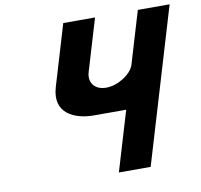

<svg xmlns="http://www.w3.org/2000/svg" viewBox="-91 -957 1103 1053"><g transform="rotate(-10 460.5 -430.0)"><path d="M920.9 -860H743.9L657.2 -570C641.9 -519 564.3 -470 500.2 -470C431.2 -470 403.6 -519 418.8 -570L505.6 -860H328.6L227.5 -522C184.7 -379 301.6 -332 405.7 -332H586L486.7 0H663.7Z"/></g></svg>

Font: Hussar
Style: BdSuprExtOblThree
Weight: 700
Foundry: Cannot Into Space Fonts
Version: Version 2.00